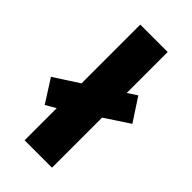

<svg xmlns="http://www.w3.org/2000/svg" viewBox="-255 -826 892 892"><g transform="rotate(45 191.0 -380.0)"><path d="M102 0H282V-329L402 -408L328 -521L282 -491V-760H102V-374L-20 -295L52 -182L102 -211Z"/></g></svg>

Font: Noto Sans Devanagari SemiCondensed Black
Style: Regular
Weight: 900
Width: 4
Designer: Jelle Bosma - Monotype Design Team
Foundry: Monotype Imaging Inc.
Version: Version 2.004